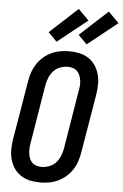

<svg xmlns="http://www.w3.org/2000/svg" viewBox="-64 -1029 695 1082"><g transform="rotate(5 283.5 -488.5)"><path d="M205 8Q175 8 147 2Q119 -4 96 -19Q73 -34 57.5 -56.5Q42 -79 34.5 -106Q27 -133 27 -162.5Q27 -192 32 -222L88 -556Q92 -581 100.5 -606Q109 -631 123.5 -653Q138 -675 158.5 -693Q179 -711 203.5 -722.5Q228 -734 253.5 -738.5Q279 -743 304 -743Q334 -743 362 -737Q390 -731 413 -716Q436 -701 451.5 -678.5Q467 -656 474.5 -629Q482 -602 482 -572.5Q482 -543 477 -513L421 -179Q417 -154 408.5 -129Q400 -104 385.5 -82Q371 -60 350.5 -42Q330 -24 305.5 -12.5Q281 -1 255.5 3.5Q230 8 205 8ZM206 -80Q227 -80 249 -88.5Q271 -97 286 -113.5Q301 -130 309.5 -151Q318 -172 322 -193L377 -528Q380 -543 381 -558Q382 -573 379.5 -587Q377 -601 371.5 -614.5Q366 -628 356 -637.5Q346 -647 332 -651Q318 -655 303 -655Q282 -655 260 -646.5Q238 -638 223 -621.5Q208 -605 199.5 -584Q191 -563 187 -542L132 -207Q129 -192 128.5 -177Q128 -162 130 -148Q132 -134 137.5 -120.5Q143 -107 153 -97.5Q163 -88 177 -84Q191 -80 206 -80ZM398 -790 349 -840 507 -985 567 -925ZM228 -790 179 -840 337 -985 397 -925Z"/></g></svg>

Font: Iosevka SS18 Semibold
Style: Italic
Weight: 600
Italic angle: -9°
Monospace: yes
Designer: Belleve Invis
Foundry: Belleve Invis
Version: Version 25.1.1; ttfautohint (v1.8.4)